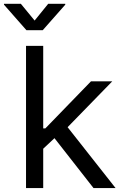

<svg xmlns="http://www.w3.org/2000/svg" viewBox="-56 -962 624 982"><path d="M159.7 -305.2H175.8L409.2 -545.9H518.1L265.6 -286.6H255.9L159.7 -196.3ZM77.1 -727.5H165V0H77.1ZM213.4 -267.1 275.9 -329.1 535.2 0H422.4ZM121.1 -856.9 190.4 -942.4H277.8V-938L162.6 -807.6H79.1L-35.6 -938V-942.4H50.8Z"/></svg>

Font: Raveo Variable
Style: Regular
Weight: 400
Designer: Jakub Foglar, Rasmus Andersson (Inter)
Foundry: Jakubfoglar.com
Version: Version 1.000;Glyphs 3.2.3 (3260)